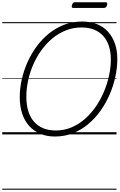

<svg xmlns="http://www.w3.org/2000/svg" viewBox="-20 -1204 1071 1720"><path d="M472 19Q400 19 342 -5Q284 -29 242.5 -74.5Q201 -120 179 -185.5Q157 -251 157 -334Q157 -410 174.5 -489.5Q192 -569 225.5 -645Q259 -721 307.5 -787Q356 -853 418 -903.5Q480 -954 555.5 -982.5Q631 -1011 717 -1011Q790 -1011 848 -988Q906 -965 946.5 -921Q987 -877 1009 -815Q1031 -753 1031 -674Q1031 -598 1013.5 -517Q996 -436 962.5 -358Q929 -280 880.5 -212Q832 -144 770 -92Q708 -40 633 -10.5Q558 19 472 19ZM479 -35Q554 -35 619.5 -62.5Q685 -90 740 -138Q795 -186 838 -248.5Q881 -311 911 -382Q941 -453 957 -527Q973 -601 973 -670Q973 -740 955 -793.5Q937 -847 903.5 -883.5Q870 -920 821 -939Q772 -958 711 -958Q636 -958 570.5 -932Q505 -906 449.5 -860Q394 -814 350.5 -753.5Q307 -693 277 -623.5Q247 -554 231.5 -481Q216 -408 216 -338Q216 -265 233.5 -208.5Q251 -152 285 -113.5Q319 -75 367.5 -55Q416 -35 479 -35ZM638 -1133Q626 -1133 623.5 -1139.5Q621 -1146 625 -1157Q628 -1171 634.5 -1177.5Q641 -1184 652 -1184H925Q937 -1184 939.5 -1177Q942 -1170 939 -1157Q935 -1145 928.5 -1139Q922 -1133 910 -1133ZM0 486H1024V496H0ZM0 -20H1024V0H0ZM0 -505H1024V-500H0ZM0 -1006H1024V-996H0Z"/></svg>

Font: Playwrite CA Guides
Style: Regular
Weight: 400
Designer: Veronika Burian, José Scaglione
Foundry: TypeTogether
Version: Version 1.003